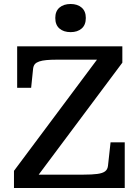

<svg xmlns="http://www.w3.org/2000/svg" viewBox="-20 -942 698 962"><path d="M264 -643Q235 -643 213 -641Q191 -639 176.5 -634Q162 -629 155 -621Q148 -613 146 -599L136 -502H66V-710H593V-628L141 -23L122 -67H399Q441 -67 467.5 -70.5Q494 -74 506.5 -83.5Q519 -93 521 -111L534 -229H605V0H50V-86L489 -674L511 -643ZM334 -781Q299 -781 278 -799Q257 -817 257 -852Q257 -886 278 -904Q299 -922 334 -922Q368 -922 389 -904Q410 -886 410 -852Q410 -817 389 -799Q368 -781 334 -781Z"/></svg>

Font: Roboto Serif 20pt Medium
Style: Regular
Weight: 500
Version: Version 1.008